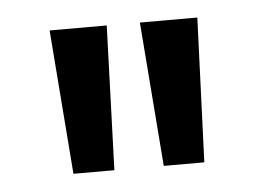

<svg xmlns="http://www.w3.org/2000/svg" viewBox="-31 -745 414 299"><g transform="rotate(-5 176.0 -595.0)"><path d="M277.8 -482.9H214.4L196.8 -708.5H286.6ZM137.2 -482.9H73.2L55.7 -708.5H145Z"/></g></svg>

Font: RGR Online_21
Style: Regular
Weight: 400
Italic angle: -12°
Designer: vernon adams
Foundry: vernon adams
Version: Version 1.000